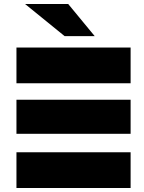

<svg xmlns="http://www.w3.org/2000/svg" viewBox="-20 -937 718 957"><path d="M62 -440H631V-270H62ZM62 -700H631V-522H62ZM62 0H631V-178H62ZM302 -757 105 -917H320L452 -757Z"/></svg>

Font: Montserrat-Alt1 Black
Style: Regular
Weight: 900
Designer: Differentunic
Foundry: Differentunic
Version: Version 7.222